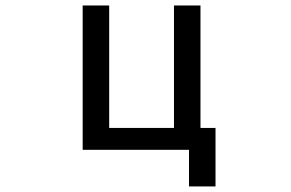

<svg xmlns="http://www.w3.org/2000/svg" viewBox="-20 -546 1040 686"><path d="M750 120.1H655.3V-10.7H275.4V-526.4H370.1V-88.9H601.6V-526.4H696.3V-88.9H750Z"/></svg>

Font: MotoyaLCedar
Style: W3 mono
Weight: 400
Version: Version 1.01